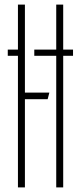

<svg xmlns="http://www.w3.org/2000/svg" viewBox="-20 -820 362 840"><path d="M14 -603H58.5V-800H89V-415H196L188.5 -386H89V0H58.5V-576H14ZM130 -603H226V-800H256.5V-603H299.5V-576H256.5V0H226V-576H130Z"/></svg>

Font: Big Shoulders Stencil Display Thin ExtraLight
Style: Regular
Weight: 250
Version: Version 2.001